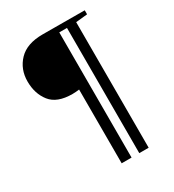

<svg xmlns="http://www.w3.org/2000/svg" viewBox="-188 -775 897 992"><g transform="rotate(-30 261.0 -278.5)"><path d="M302 -635V112H243V-328Q222 -325 202 -325Q111 -325 72 -374.5Q33 -424 33 -497Q33 -570 80.5 -619.5Q128 -669 222 -669Q369 -669 473 -668V-644L404 -637V112H348V-635Z"/></g></svg>

Font: Rufina
Style: Bold
Weight: 700
Designer: Martin Sommaruga
Foundry: Martin Sommaruga
Version: Version 1.001